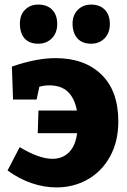

<svg xmlns="http://www.w3.org/2000/svg" viewBox="-20 -805 557 839"><path d="M497 -274Q497 -186 460.5 -120.5Q424 -55 362.5 -20.5Q301 14 227 14Q173 14 118.5 -4.5Q64 -23 13 -60L66 -162Q151 -111 209 -111Q253 -111 281.5 -139.5Q310 -168 317 -223H145L148 -322H316Q306 -376 276.5 -404Q247 -432 195 -432Q174 -432 152 -426L140 -370H37L32 -514Q138 -551 223 -551Q349 -551 423 -479.5Q497 -408 497 -274ZM67 -702Q67 -740 89.5 -762.5Q112 -785 147 -785Q186 -785 208 -762.5Q230 -740 230 -700Q230 -661 206.5 -637.5Q183 -614 147 -614Q108 -614 87.5 -637Q67 -660 67 -702ZM297 -700Q297 -739 320 -762Q343 -785 378 -785Q416 -785 438 -762.5Q460 -740 460 -700Q460 -661 437 -637.5Q414 -614 378 -614Q340 -614 319 -636.5Q298 -659 297 -700Z"/></svg>

Font: Bitter Pro ExtraBold
Style: Regular
Weight: 800
Designer: Sol Matas, and Bitter project Authors
Foundry: Sol Matas
Version: Version 1.010